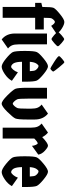

<svg xmlns="http://www.w3.org/2000/svg" viewBox="746 -1536 802 2335"><g transform="rotate(90 1147.5 -369.0)"><path d="M15 -395V-470L65 -482Q65 -594 76 -619Q87 -644 152 -697Q217 -750 247.5 -750Q278 -750 324 -721.5Q370 -693 393 -656L295 -590Q267 -635 247 -635Q237 -635 224 -622Q211 -609 204 -595Q197 -581 197 -500H339V-395H197V0H65V-395Z M388 -539H520V-193Q520 -142 532 -114Q544 -86 570 -65L460 12Q388 -45 388 -150ZM456.5 -748Q467 -748 505 -715.5Q543 -683 543 -671.5Q543 -660 504.5 -627Q466 -594 455.5 -594Q445 -594 407 -626.5Q369 -659 369 -670.5Q369 -682 407.5 -715Q446 -748 456.5 -748Z M974 -271V-235H732Q732 -175 747 -140Q752 -128 765 -115.5Q778 -103 792 -103Q806 -103 827 -127Q848 -151 860 -185L963 -112Q936 -62 880.5 -25Q825 12 791 12Q757 12 692.5 -41Q628 -94 614 -123.5Q600 -153 600 -269.5Q600 -386 614 -415.5Q628 -445 692.5 -498Q757 -551 787 -551Q817 -551 881.5 -498Q946 -445 960 -415.5Q974 -386 974 -271ZM732 -330H846Q843 -383 835.5 -396.5Q828 -410 812.5 -423Q797 -436 783.5 -436Q770 -436 753 -409.5Q736 -383 732 -330ZM663 -685Q663 -695 695.5 -722.5Q728 -750 737.5 -750Q747 -750 799 -686Q851 -622 851 -615.5Q851 -609 836 -594.5Q821 -580 814 -580Q807 -580 735 -625.5Q663 -671 663 -685Z M1434 -389V-303Q1434 -183 1421 -154Q1408 -125 1340.5 -56.5Q1273 12 1241 12Q1209 12 1141 -56.5Q1073 -125 1060.5 -155Q1048 -185 1048 -303V-539H1180V-303Q1180 -198 1187.5 -179.5Q1195 -161 1212.5 -142Q1230 -123 1241 -123Q1252 -123 1269.5 -142Q1287 -161 1294.5 -179.5Q1302 -198 1302 -303V-346Q1302 -397 1290 -425Q1278 -453 1252 -474L1362 -551Q1434 -494 1434 -389Z M1665 0H1533V-345Q1533 -396 1520.5 -424.5Q1508 -453 1483 -474L1593 -551Q1629 -521 1648 -481Q1722 -551 1752 -551Q1772 -551 1813 -514Q1854 -477 1861 -433L1754 -356Q1753 -380 1742.5 -403Q1732 -426 1724 -426Q1707 -426 1665 -384Z M2255 -271V-235H2013Q2013 -175 2028 -140Q2033 -128 2046 -115.5Q2059 -103 2073 -103Q2087 -103 2108 -127Q2129 -151 2141 -185L2244 -112Q2217 -62 2161.5 -25Q2106 12 2072 12Q2038 12 1973.5 -41Q1909 -94 1895 -123.5Q1881 -153 1881 -269.5Q1881 -386 1895 -415.5Q1909 -445 1973.5 -498Q2038 -551 2068 -551Q2098 -551 2162.5 -498Q2227 -445 2241 -415.5Q2255 -386 2255 -271ZM2013 -330H2127Q2124 -383 2116.5 -396.5Q2109 -410 2093.5 -423Q2078 -436 2064.5 -436Q2051 -436 2034 -409.5Q2017 -383 2013 -330Z"/></g></svg>

Font: Germania One
Style: Regular
Weight: 400
Designer: John Vargas Beltran
Foundry: John Vargas Beltran
Version: Version 1.001